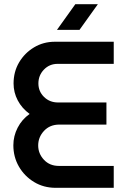

<svg xmlns="http://www.w3.org/2000/svg" viewBox="-20 -900 607 920"><path d="M247 0Q189 0 143 -28Q97 -56 70.5 -102Q44 -148 44 -204Q44 -248 64.5 -288Q85 -328 122 -354Q85 -381 65 -419Q45 -457 45 -500Q45 -556 71.5 -601Q98 -646 143 -673Q188 -700 243 -700H525V-594H256Q217 -594 190.5 -566.5Q164 -539 164 -500Q164 -462 191 -435.5Q218 -409 258 -409H490V-303H264Q219 -303 191 -273Q163 -243 163 -203Q163 -164 190.5 -134.5Q218 -105 262 -105H525V0ZM253 -757 341 -880H449L361 -757Z"/></svg>

Font: MuseoModerno Medium
Style: Regular
Weight: 500
Designer: Pablo Cosgaya, Héctor Gatti, Marcela Romero, and the Authors of The MuseoModerno Project.
Foundry: Omnibus-Type Team
Version: Version 1.001